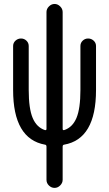

<svg xmlns="http://www.w3.org/2000/svg" viewBox="-20 -710 540 950"><path d="M203.1 5.9Q44.9 -22.5 44.9 -264.6V-482.4Q44.9 -498 56.6 -508.8Q68.4 -519.5 84 -519.5Q99.6 -519.5 110.8 -508.8Q122.1 -498 122.1 -482.4V-264.6Q122.1 -172.9 141.6 -126.5Q161.1 -80.1 202.1 -66.4Q210 -64.5 210 -72.3V-650.4Q210 -666 222.2 -678.2Q234.4 -690.4 250 -690.4Q265.6 -690.4 277.8 -678.2Q290 -666 290 -650.4V-72.3Q290 -64.5 297.9 -66.4Q338.9 -80.1 358.4 -126.5Q377.9 -172.9 377.9 -264.6V-482.4Q377.9 -498 389.2 -508.8Q400.4 -519.5 416 -519.5Q431.6 -519.5 443.4 -508.8Q455.1 -498 455.1 -482.4V-264.6Q455.1 -21.5 296.9 5.9Q290 6.8 290 15.6V179.7Q290 195.3 277.8 207.5Q265.6 219.7 250 219.7Q234.4 219.7 222.2 208Q210 196.3 210 179.7V15.6Q210 6.8 203.1 5.9Z"/></svg>

Font: Rounded Mgen+ 2m regular
Style: Regular
Weight: 400
Designer: [Source Han Sans]
Ryoko NISHIZUKA  (kana & ideographs); Paul D. Hunt (Latin, Greek & Cyrillic); Wenlong ZHANG  (bopomofo
Version: Version 1.059.20150602